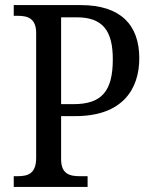

<svg xmlns="http://www.w3.org/2000/svg" viewBox="-20 -734 600 754"><path d="M34 0H324V-42H295C254 -42 220 -50 220 -109V-278H276C462 -278 527 -385 527 -505C527 -636 454 -714 297 -714H34V-672H48C88 -672 122 -663 122 -604V-114C122 -51 89 -42 48 -42H34ZM268 -325H220V-666H281C384 -666 423 -613 423 -501C423 -374 378 -325 268 -325Z"/></svg>

Font: Noto Serif Georgian SemiCondensed
Style: Regular
Weight: 400
Width: 4
Designer: Monotype Design Team, Akaki Razmadze
Foundry: Google LLC
Version: Version 2.003